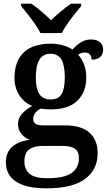

<svg xmlns="http://www.w3.org/2000/svg" viewBox="-20 -786 590 1046"><path d="M12 98Q12 44 46.5 13.5Q81 -17 142 -24Q115 -35 96.5 -56.5Q78 -78 78 -110Q78 -140 97.5 -163.5Q117 -187 155 -209Q111 -227 85 -267.5Q59 -308 59 -363Q59 -452 109 -500Q159 -548 258 -548Q292 -548 323.5 -539Q355 -530 375 -516Q398 -542 422.5 -556.5Q447 -571 476 -571Q508 -571 525 -555.5Q542 -540 542 -516Q542 -492 527 -476.5Q512 -461 479 -461Q479 -478 469.5 -489Q460 -500 443 -500Q421 -500 406 -488Q450 -437 450 -364Q450 -285 401.5 -237.5Q353 -190 258 -190Q228 -190 202 -194Q184 -186 172.5 -171.5Q161 -157 161 -138Q161 -120 173.5 -111.5Q186 -103 215 -103H333Q424 -103 468 -63Q512 -23 512 48Q512 139 442.5 189.5Q373 240 234 240Q123 240 67.5 203.5Q12 167 12 98ZM333 -365Q333 -429 315 -461Q297 -493 254 -493Q175 -493 175 -364Q175 -305 194 -274.5Q213 -244 255 -244Q298 -244 315.5 -273.5Q333 -303 333 -365ZM410 75Q410 39 388 24Q366 9 319 9H211Q168 9 140.5 27Q113 45 113 94Q113 138 142 161.5Q171 185 236 185Q329 185 369.5 157Q410 129 410 75ZM95 -753V-766H150Q198 -734 258 -676Q282 -699 312.5 -724.5Q343 -750 367 -766H422V-753Q383 -706 357 -670.5Q331 -635 317 -606H200Q186 -635 160 -670.5Q134 -706 95 -753Z"/></svg>

Font: Noto Serif SemiBold
Style: Regular
Weight: 600
Designer: Monotype Design Team
Foundry: Monotype Imaging Inc.
Version: Version 1.001